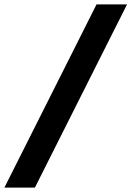

<svg xmlns="http://www.w3.org/2000/svg" viewBox="-45 -719 599 875"><path d="M395 -699H534L114 136H-25Z"/></svg>

Font: Sarpanch
Style: Bold
Weight: 700
Designer: Manushi Parikh (Devanagari and Latin), Jyotish Sonowal (Devanagari)
Foundry: Indian Type Foundry
Version: Version 2.004;PS 1.0;hotconv 1.0.78;makeotf.lib2.5.61930; tt